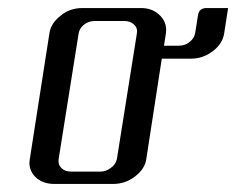

<svg xmlns="http://www.w3.org/2000/svg" viewBox="-20 -458 588 478"><path d="M53.2 -52.7Q53.2 -55.2 54.2 -62L103 -375Q106.4 -399.9 130.9 -418.9Q153.3 -438 186 -438H331.1Q360.4 -438 378.9 -418.9Q393.6 -403.3 393.6 -383.8Q393.6 -377.9 393.1 -375L388.2 -344.2H424.8Q440.4 -344.2 451.2 -353Q462.9 -361.3 465.8 -375L473.1 -420.9Q476.1 -438 494.1 -438H547.9L538.1 -375Q534.2 -349.1 509.8 -330.6Q485.4 -312 456.1 -312H382.8L344.2 -62Q340.8 -37.1 315.4 -18.1Q291.5 0 261.2 0H116.2Q85 0 67.4 -18.1Q53.2 -33.2 53.2 -52.7ZM126 -62Q124 -48.3 132.8 -39.6Q141.6 -30.8 157.2 -30.8H230Q244.1 -30.8 255.9 -40Q268.1 -48.3 271 -62L320.8 -375Q323.2 -388.2 313.5 -397Q304.2 -405.8 289.1 -405.8H216.8Q201.2 -405.8 189.5 -397Q178.2 -388.2 175.8 -375Z"/></svg>

Font: Hhenum
Style: Italic
Weight: 400
Designer: T. Christopher White
Version: Version 1.0